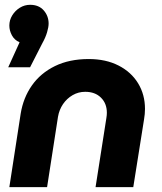

<svg xmlns="http://www.w3.org/2000/svg" viewBox="-20 -767 665 787"><path d="M18.3 0 64.7 -300.7Q75.3 -366.3 110.8 -416.8Q146.3 -467.3 205.3 -496.2Q264.3 -525 343.7 -525Q413.7 -525 465.7 -498.5Q517.7 -472 546 -425.7Q574.3 -379.3 574.3 -320.7Q574.3 -311 573.3 -299.3Q572.3 -287.7 570.3 -276.7L526.3 0H371.7L416 -283Q417 -288.7 417.5 -294.5Q418 -300.3 418 -304.7Q418 -343 393.8 -366.8Q369.7 -390.7 329.3 -390.7Q301.3 -390.7 277.7 -377Q254 -363.3 238.3 -340.3Q222.7 -317.3 217.7 -288.3L173 0ZM13.7 -491.3 60.3 -593.7Q39.3 -602.7 28.8 -622.2Q18.3 -641.7 18.3 -662.3Q18.3 -684.7 30.2 -704Q42 -723.3 61.3 -735.3Q80.7 -747.3 103.3 -747.3Q139.3 -747.3 159.3 -724.3Q179.3 -701.3 179.3 -670.3Q179.3 -656.3 173 -634.8Q166.7 -613.3 154 -590.7L103.3 -491.3Z"/></svg>

Font: MuseoModerno Thin
Style: Italic
Weight: 100
Italic angle: -9°
Designer: Pablo Cosgaya, Héctor Gatti, Marcela Romero, and the Authors of The MuseoModerno Project.
Foundry: Omnibus-Type Team
Version: Version 1.003